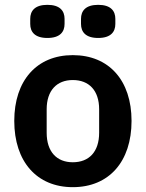

<svg xmlns="http://www.w3.org/2000/svg" viewBox="-20 -762 603 794"><path d="M176 -605C228 -605 247 -630 247 -663V-684C247 -717 228 -742 176 -742C124 -742 105 -717 105 -684V-663C105 -630 124 -605 176 -605ZM386 -605C438 -605 457 -630 457 -663V-684C457 -717 438 -742 386 -742C334 -742 315 -717 315 -684V-663C315 -630 334 -605 386 -605ZM281 12C431 12 524 -94 524 -262C524 -429 431 -534 281 -534C132 -534 39 -429 39 -262C39 -94 132 12 281 12ZM281 -91C215 -91 173 -134 173 -213V-310C173 -388 215 -431 281 -431C348 -431 390 -388 390 -310V-213C390 -134 348 -91 281 -91Z"/></svg>

Font: IBM Plex Thai SemiBold
Style: Regular
Weight: 600
Designer: Mike Abbink, Paul van der Laan, Pieter van Rosmalen, Ben Mitchell, Mark Frömberg
Foundry: Bold Monday
Version: Version 1.0